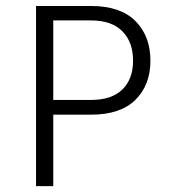

<svg xmlns="http://www.w3.org/2000/svg" viewBox="-20 -638 580 658"><path d="M103.5 0V-617.5H292Q392.5 -617.5 444 -566Q495.5 -514.5 495.5 -430Q495.5 -346.5 444 -295.8Q392.5 -245 292 -245H162.5V0ZM162.5 -295.5H292Q362.5 -295.5 399.2 -331.2Q436 -367 436 -430Q436 -494 399.2 -531Q362.5 -568 292 -568H162.5Z"/></svg>

Font: Karla Light
Style: Regular
Weight: 300
Designer: Jonathan Pinhorn
Version: Version 2.004;gftools[0.9.33]